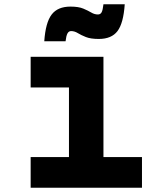

<svg xmlns="http://www.w3.org/2000/svg" viewBox="-20 -882 740 902"><path d="M124 -615H466V-144H647V0H124V-144H304V-471H124ZM188 -688Q194 -776 222.5 -813.5Q251 -851 311 -851Q349 -851 371.5 -841.5Q394 -832 409 -823Q424 -814 440 -814Q452 -814 457.5 -824.5Q463 -835 466 -862H566Q560 -773 532 -736Q504 -699 444 -699Q406 -699 383.5 -708Q361 -717 345.5 -726.5Q330 -736 314 -736Q303 -736 297 -725Q291 -714 288 -688Z"/></svg>

Font: Martian Mono
Style: Bold
Weight: 700
Designer: Roman Shamin
Foundry: Evil Martians
Version: Version 1.000